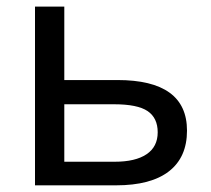

<svg xmlns="http://www.w3.org/2000/svg" viewBox="-20 -556 634 576"><path d="M172.9 -315.9H332Q541 -315.9 541 -164.1Q541 -84 486.8 -42Q432.6 0 328.1 0H85V-536.1H172.9ZM453.1 -159.2Q453.1 -202.1 422.9 -222.7Q392.6 -243.2 321.8 -243.2H172.9V-70.8H324.2Q386.2 -70.8 419.7 -93.3Q453.1 -115.7 453.1 -159.2Z"/></svg>

Font: NotoPenekeko
Style: Regular
Weight: 400
Designer: Monotype Design team
Foundry: Monotype Imaging Inc.
Version: Version 1.04